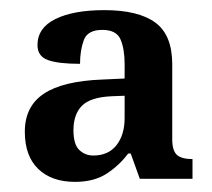

<svg xmlns="http://www.w3.org/2000/svg" viewBox="-20 -739 419 379"><path d="M128 -380Q82 -380 55.5 -405.5Q29 -431 29 -479Q29 -529 66.5 -554Q104 -579 182 -582L226 -584V-613Q226 -642 218 -661Q210 -680 182 -680Q153 -680 145.5 -660Q138 -640 138 -613Q95 -613 74.5 -620.5Q54 -628 54 -650Q54 -684 89.5 -701.5Q125 -719 186 -719Q253 -719 286.5 -694.5Q320 -670 320 -612V-464Q320 -442 329 -433.5Q338 -425 360 -425V-386H256L238 -436H233Q216 -413 191 -396.5Q166 -380 128 -380ZM164 -432Q194 -432 210 -452.5Q226 -473 226 -506V-550L200 -549Q158 -547 141.5 -530Q125 -513 125 -482Q125 -454 136.5 -443Q148 -432 164 -432Z"/></svg>

Font: Noto Serif Hebrew SemiCondensed SemiBold
Style: Regular
Weight: 600
Width: 4
Designer: Monotype Design Team
Foundry: Monotype Imaging Inc.
Version: Version 2.004; ttfautohint (v1.8.4.7-5d5b)